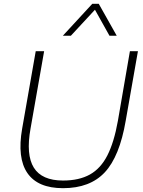

<svg xmlns="http://www.w3.org/2000/svg" viewBox="-20 -978 746 1005"><path d="M660 -710H702L638 -346Q606 -159 528.5 -76Q451 7 310 7Q178 7 123.5 -72Q69 -151 96 -305L167 -710H211L140 -306Q115 -168 157 -100.5Q199 -33 310 -33Q394 -33 450.5 -64.5Q507 -96 542 -164.5Q577 -233 597 -345ZM591 -791H553L477 -927L351 -791H309L463 -958H497Z"/></svg>

Font: Livvic ExtraLight
Style: Italic
Weight: 275
Italic angle: -10°
Designer: Jacques Le Bailly, Baron von Fonthausen
Version: Version 1.001; ttfautohint (v1.8.2)